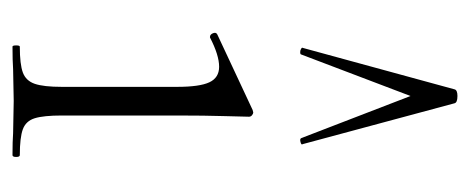

<svg xmlns="http://www.w3.org/2000/svg" viewBox="-248 -522 770 315"><g transform="rotate(90 137.5 -365.0)"><path d="M57 -12Q86 -12 99.5 -17Q113 -22 118 -36.5Q123 -51 123 -81V-270Q123 -307 115.5 -323Q108 -339 90 -339Q71 -339 42 -324H41Q37 -324 35 -329Q33 -334 37 -336L161 -394L165 -395Q167 -395 169.5 -393Q172 -391 172 -388Q172 -382 171 -348.5Q170 -315 170 -271V-81Q170 -51 174.5 -36.5Q179 -22 192.5 -17Q206 -12 235 -12Q238 -12 238 -6Q238 0 235 0Q212 0 199 -1L146 -2L94 -1Q80 0 57 0Q55 0 55 -6Q55 -12 57 -12ZM207 -474 138 -653 70 -474Q70 -472 66 -472Q63 -472 60.5 -473.5Q58 -475 59 -476L127 -725Q128 -730 138 -730Q149 -730 150 -725L217 -476Q219 -474 213.5 -472.5Q208 -471 207 -474Z"/></g></svg>

Font: Cormorant Infant Light
Style: Regular
Weight: 300
Designer: Christian Thalmann (Catharsis Fonts)
Version: Version 3.000